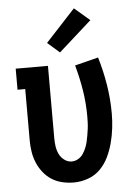

<svg xmlns="http://www.w3.org/2000/svg" viewBox="-55 -822 610 872"><g transform="rotate(-5 250.0 -386.0)"><path d="M246 8Q220 8 194 2Q168 -4 146 -18Q124 -32 107.5 -53Q91 -74 81 -98Q71 -122 67 -148Q63 -174 63 -200V-434H28V-530H175V-200Q175 -182 177.5 -163.5Q180 -145 188 -128Q196 -111 211.5 -99.5Q227 -88 245 -88Q260 -88 273.5 -95.5Q287 -103 295.5 -115Q304 -127 310 -141Q316 -155 319.5 -169.5Q323 -184 325.5 -199Q328 -214 330 -228.5Q332 -243 332.5 -258Q333 -273 333 -288Q333 -347 323.5 -405.5Q314 -464 298 -521L405 -548Q424 -485 434.5 -420Q445 -355 445 -289Q445 -256 441 -222.5Q437 -189 428.5 -156.5Q420 -124 405.5 -93.5Q391 -63 367.5 -39Q344 -15 311.5 -3.5Q279 8 246 8ZM235 -586 180 -634 315 -780 385 -720Z"/></g></svg>

Font: Iosevka Slab
Style: Bold
Weight: 700
Monospace: yes
Designer: Belleve Invis
Foundry: Belleve Invis
Version: Version 11.1.1; ttfautohint (v1.8.3)